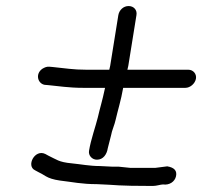

<svg xmlns="http://www.w3.org/2000/svg" viewBox="-20 -603 669 636"><path d="M520 8C541 11 559 -1 563 -19C567 -37 558 -48 534 -52L495 -47H411L372 -51H350L310 -53C277 -53 248 -59 217 -62C174 -66 167 -75 141 -87L130 -93C95 -110 66 -53 96 -39L107 -33C114 -30 122 -25 132 -19C142 -13 157 -8 178 -5C221 0 250 7 301 7L342 9C347 9 358 10 374 11C390 12 427 13 486 13C499 13 512 8 520 8ZM629 -342C632 -358 620 -372 604 -372H402C403 -376 404 -380 405 -385L432 -553C435 -570 423 -583 406 -583C389 -583 375 -570 372 -553L345 -385C344 -380 343 -376 342 -372H267C221 -372 197 -377 155 -381L144 -382C136 -383 128 -380 120 -375C96 -358 105 -326 128 -322L140 -321C174 -318 206 -312 257 -312H328C318 -265 312 -249 304 -214C297 -185 281 -141 275 -104C272 -88 285 -74 301 -74C322 -74 334 -92 337 -112L348 -155C350 -169 360 -191 363 -206C370 -237 381 -271 388 -312H594C610 -312 626 -326 629 -342Z"/></svg>

Font: Squarish
Style: It
Weight: 400
Foundry: Cannot Into Space Fonts
Version: Version 0.272